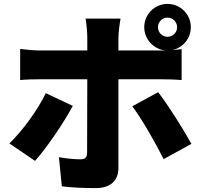

<svg xmlns="http://www.w3.org/2000/svg" viewBox="-20 -895 1040 981"><path d="M787 -756C787 -783 809 -805 836 -805C863 -805 885 -783 885 -756C885 -729 863 -707 836 -707C809 -707 787 -729 787 -756ZM352 -354 214 -419C172 -332 95 -227 28 -162L159 -73C212 -131 304 -264 352 -354ZM788 -424 656 -352C702 -291 771 -172 816 -82L958 -160C918 -233 838 -360 788 -424ZM83 -645V-486C112 -489 156 -490 186 -490H426L425 -115C424 -89 415 -81 390 -81C366 -81 323 -84 281 -92L296 57C352 64 410 66 470 66C547 66 585 25 585 -36V-490H801C830 -490 874 -489 908 -486V-644L859 -639C914 -650 955 -698 955 -756C955 -822 902 -875 836 -875C770 -875 717 -822 717 -756C717 -694 765 -643 826 -637H800H585V-703C585 -730 593 -786 596 -800H417C421 -781 426 -732 426 -704V-637H186C155 -637 114 -641 83 -645Z"/></svg>

Font: Noto Sans CJK TC Black
Style: Regular
Weight: 900
Designer: Ryoko NISHIZUKA 西塚涼子 (kana, bopomofo & ideographs); Paul D. Hunt (Latin, Greek & Cyrillic); Sandoll Communications 산돌커뮤니
Foundry: Adobe
Version: Version 2.004;hotconv 1.0.118;makeotfexe 2.5.65603